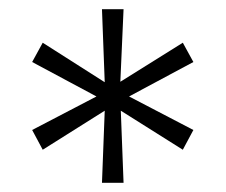

<svg xmlns="http://www.w3.org/2000/svg" viewBox="-20 -708 491 418"><path d="M202 -310 208 -467 73 -382 50 -425 190 -498 50 -573 73 -615 208 -529 202 -688H249L242 -530L378 -615L401 -573L261 -498L401 -425L378 -382L243 -467L249 -310Z"/></svg>

Font: Saira SemiExpanded Light
Style: Regular
Weight: 300
Width: 6
Designer: Hector Gatti with collaboration of the Omnibus-Type team
Foundry: Omnibus-Type
Version: Version 1.101